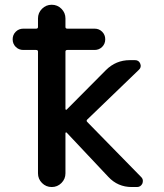

<svg xmlns="http://www.w3.org/2000/svg" viewBox="-20 -793 676 792"><path d="M76.2 -586.9Q57.6 -586.9 44.9 -599.6Q32.2 -612.3 32.2 -630.9Q32.2 -649.4 44.9 -662.1Q57.6 -674.8 76.2 -674.8H128.9Q136.7 -674.8 136.7 -681.6V-716.8Q136.7 -740.2 153.3 -756.8Q169.9 -773.4 193.4 -773.4Q216.8 -773.4 233.4 -756.8Q250 -740.2 250 -716.8V-681.6Q250 -674.8 257.8 -674.8H370.1Q388.7 -674.8 401.4 -662.1Q414.1 -649.4 414.1 -630.9Q414.1 -612.3 401.4 -599.6Q388.7 -586.9 370.1 -586.9H257.8Q250 -586.9 250 -580.1V-343.8Q250 -340.8 252 -340.3Q253.9 -339.8 254.9 -340.8L417 -503.9Q458 -544.9 515.6 -544.9H537.1Q552.7 -544.9 558.6 -530.3Q564.5 -515.6 552.7 -504.9L339.8 -299.8Q335 -294.9 339.8 -290L562.5 -62.5Q569.3 -55.7 569.3 -46.9Q569.3 -42 567.4 -36.1Q560.5 -21.5 544.9 -21.5H523.4Q465.8 -21.5 426.8 -63.5L254.9 -246.1Q253.9 -247.1 252 -246.6Q250 -246.1 250 -244.1V-78.1Q250 -54.7 233.4 -38.1Q216.8 -21.5 193.4 -21.5Q169.9 -21.5 153.3 -38.1Q136.7 -54.7 136.7 -78.1V-580.1Q136.7 -586.9 128.9 -586.9Z"/></svg>

Font: Gen Jyuu Gothic P Medium
Style: Regular
Weight: 500
Designer: [Source Han Sans]
Ryoko NISHIZUKA  (kana & ideographs); Paul D. Hunt (Latin, Greek & Cyrillic); Wenlong ZHANG  (bopomofo
Version: Version 1.002.20150607